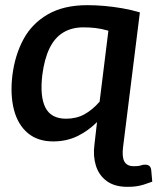

<svg xmlns="http://www.w3.org/2000/svg" viewBox="-20 -542 615 744"><path d="M346 18 356 -69Q322 -35 280 -14.5Q238 6 186 6Q126 6 87.5 -26.5Q49 -59 34 -117Q19 -175 28 -250Q38 -329 71 -390Q104 -451 165.5 -486.5Q227 -522 319 -522Q350 -522 384.5 -519Q419 -516 453.5 -510Q488 -504 522 -494L457 27ZM236 -82Q276 -82 307 -99Q338 -116 366 -148L400 -423Q372 -431 349.5 -433.5Q327 -436 303 -436Q258 -436 225 -416Q192 -396 172 -355Q152 -314 144 -252Q134 -168 156 -125Q178 -82 236 -82ZM474 182Q424 182 393.5 159.5Q363 137 351.5 99.5Q340 62 346 18L457 27Q452 66 462 84Q472 102 498 102Q506 102 512.5 101.5Q519 101 526 99Q531 97 535.5 96.5Q540 96 544 96Q551 96 557.5 100Q564 104 566 117L570 162Q551 169 536.5 173.5Q522 178 507.5 180Q493 182 474 182Z"/></svg>

Font: Aleo SemiBold
Style: Italic
Weight: 600
Italic angle: -7°
Designer: Alessio Laiso
Foundry: Alessio Laiso
Version: Version 2.001;gftools[0.9.29]